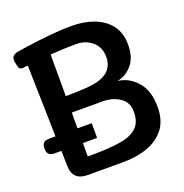

<svg xmlns="http://www.w3.org/2000/svg" viewBox="-139 -915 1000 1041"><g transform="rotate(-20 361.0 -395.0)"><path d="M192 0Q105 0 104 -86L102 -172H61Q20 -172 20 -213V-218Q20 -257 60 -257H99L89 -669Q82 -668 76 -668Q70 -668 64 -666Q39 -663 35 -686L30 -706Q19 -750 64 -758Q116 -767 191 -776Q248 -783 296 -786.5Q344 -790 385 -790Q454 -790 512 -769Q569 -748 604 -704Q639 -658 639 -591Q639 -517 605 -477Q570 -434 518 -424Q582 -417 629 -363Q674 -311 674 -218Q674 -142 638 -94Q600 -45 539 -23Q475 0 396 0ZM251 -95Q349 -95 414 -105.5Q479 -116 511.5 -147Q544 -178 544 -238Q544 -292 502.5 -320Q461 -348 404 -348H226V-257H308V-172H226V-95ZM226 -443Q339 -443 394 -453Q505 -474 505 -568Q505 -624 467 -656.5Q429 -689 376 -689Q303 -689 226 -683Z"/></g></svg>

Font: MaokenZhuyuanTi
Style: Regular
Weight: 400
Designer: Fontworks Inc & LongZhuTi team: ZERO子、时光羊、荆南、频凡、刘鹏、Little White Dog、帆影Magmeta、奈白不弍、白日月球、ChaoTawei、雨三（排名不分先后）
Version: Version 1.000; 20230222